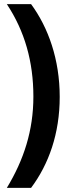

<svg xmlns="http://www.w3.org/2000/svg" viewBox="-20 -748 352 926"><path d="M268 -281C268 -461 213 -615 130 -728H13C99 -598 141 -451 141 -282C141 -119 95 23 13 158H130C215 44 268 -103 268 -281Z"/></svg>

Font: Noto Sans Arabic UI XCn
Style: Bold
Weight: 700
Width: 2
Designer: Monotype Design Team, Nadine Chahine and Nizar Qandah
Foundry: Monotype Imaging Inc.
Version: Version 2.010